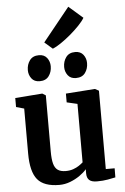

<svg xmlns="http://www.w3.org/2000/svg" viewBox="-69 -1142 779 1201"><g transform="rotate(-5 321.0 -541.0)"><path d="M490.5 9.5Q457 9.5 442 -4.2Q427 -18 427 -46V-72.5Q411 -53 383.5 -33.8Q356 -14.5 322.8 -1.8Q289.5 11 254.5 11Q158 11 117.2 -38.2Q76.5 -87.5 76.5 -201.5V-484L26.5 -498V-554.5L196.5 -567.5H197.5L218.5 -554.5V-202Q218.5 -154 226 -125.8Q233.5 -97.5 251.8 -84.8Q270 -72 302 -72Q328 -72 349 -79.5Q370 -87 385.5 -97.5Q401 -108 411 -117V-484L344.5 -499.5V-554.5L526 -567.5H528.5L552 -554.5V-62.5H607.5L607 -5.5Q589 -1.5 559 4Q529 9.5 490.5 9.5ZM188 -646Q154.5 -646 137.2 -668.8Q120 -691.5 120 -721Q120 -756.5 139.2 -782.5Q158.5 -808.5 196.5 -808.5H197.5Q230.5 -808.5 247.8 -785.8Q265 -763 265 -733.5Q265 -698 246 -672Q227 -646 189 -646ZM415.5 -646Q382.5 -646 365.2 -668.8Q348 -691.5 348 -721Q348 -756.5 367.2 -782.5Q386.5 -808.5 424 -808.5H425Q458.5 -808.5 475.8 -785.8Q493 -763 493 -733.5Q493 -698 474 -672Q455 -646 416.5 -646ZM287 -842 237.5 -885 406.5 -1094.5 495 -1017.5Q483 -996.5 457.5 -970Q432 -943.5 401 -917.2Q370 -891 340 -870.8Q310 -850.5 289 -842Z"/></g></svg>

Font: Merriweather Light 18pt
Style: Bold
Weight: 700
Version: Version 2.100